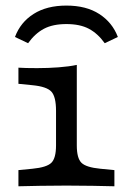

<svg xmlns="http://www.w3.org/2000/svg" viewBox="-20 -651 447 671"><path d="M175.8 -206.5V-263.7Q175.8 -312.9 159.7 -330.6Q143.5 -348.4 93.5 -353.2L44.4 -358.1V-414.5Q55.6 -413.7 72.6 -413.3Q89.5 -412.9 109.7 -412.9Q148.4 -412.9 185.1 -415.7Q221.8 -418.5 248.4 -424.2V-414.5V-206.5ZM212.1 -2.4Q158.9 -2.4 120.2 -1.6Q81.5 -0.8 44.4 0V-56.5L93.5 -61.3Q143.5 -66.1 159.7 -82.3Q175.8 -98.4 175.8 -142.7V-206.5H248.4V-142.7Q248.4 -98.4 264.5 -82.3Q280.6 -66.1 330.6 -61.3L379.8 -56.5V0Q342.7 -0.8 304 -1.6Q265.3 -2.4 212.1 -2.4ZM212.1 -631.5Q281.5 -631.5 327 -602Q372.6 -572.6 391.9 -521.8L346 -500Q321.8 -533.9 290.7 -550.4Q259.7 -566.9 212.1 -566.9Q164.5 -566.9 133.5 -550.4Q102.4 -533.9 78.2 -500L32.3 -521.8Q51.6 -573.4 97.6 -602.4Q143.5 -631.5 212.1 -631.5Z"/></svg>

Font: Playfair 5pt SemiExpanded Light
Style: Regular
Weight: 300
Width: 6
Designer: Claus Eggers Sørensen
Foundry: Claus Eggers Sørensen
Version: Version 2.203